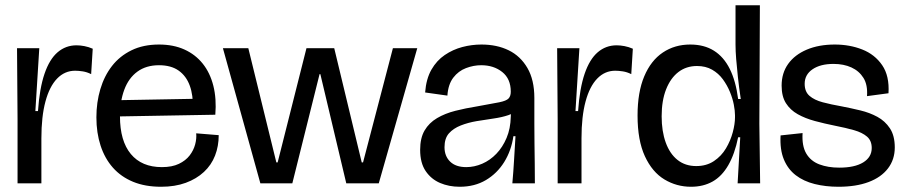

<svg xmlns="http://www.w3.org/2000/svg" viewBox="-20 -700 3459 733"><path d="M47 0V-245L45 -516H130L115 -276H125Q131 -363 150 -418.5Q169 -474 200 -500.5Q231 -527 272 -527Q286 -527 302 -524Q318 -521 334 -514L328 -417Q312 -425 296 -427.5Q280 -430 267 -430Q227 -430 198 -400Q169 -370 153.5 -312.5Q138 -255 138 -172V0Z M595 13Q534 13 488 -6Q442 -25 411 -60Q380 -95 364 -144Q348 -193 348 -252Q348 -309 363 -359.5Q378 -410 407.5 -448Q437 -486 482 -508Q527 -530 587 -530Q642 -530 684 -511Q726 -492 754 -457Q782 -422 794.5 -372.5Q807 -323 802 -262L404 -255V-317L735 -323L716 -287Q718 -336 704.5 -373Q691 -410 662 -430.5Q633 -451 587 -451Q538 -451 504.5 -426.5Q471 -402 454.5 -357.5Q438 -313 438 -256Q438 -162 479.5 -112Q521 -62 598 -62Q637 -62 663 -74.5Q689 -87 704 -106.5Q719 -126 725 -148.5Q731 -171 729 -191L815 -184Q815 -142 801 -106Q787 -70 758.5 -43.5Q730 -17 689 -2Q648 13 595 13Z M974 0 831 -516H928L1035 -80H1040L1150 -516H1256L1361 -80H1366L1480 -516H1573L1426 0H1302L1203 -417H1200L1096 0Z M1735 13Q1694 13 1660 -1.5Q1626 -16 1605 -47Q1584 -78 1584 -128Q1584 -173 1601 -202Q1618 -231 1648.5 -249Q1679 -267 1718.5 -277Q1758 -287 1802 -294Q1859 -304 1886 -309.5Q1913 -315 1921.5 -324Q1930 -333 1930 -350Q1930 -399 1897.5 -425Q1865 -451 1817 -451Q1788 -451 1759 -440Q1730 -429 1710.5 -403.5Q1691 -378 1688 -335L1603 -347Q1607 -399 1627 -434Q1647 -469 1678 -490Q1709 -511 1745 -520.5Q1781 -530 1818 -530Q1877 -530 1922 -508Q1967 -486 1993.5 -440.5Q2020 -395 2020 -326V-228Q2020 -190 2020.5 -152Q2021 -114 2021.5 -76Q2022 -38 2022 0H1936Q1940 -45 1942.5 -88.5Q1945 -132 1948 -180H1940Q1932 -125 1905 -81.5Q1878 -38 1835 -12.5Q1792 13 1735 13ZM1760 -62Q1791 -62 1821 -75Q1851 -88 1875 -113Q1899 -138 1914 -173.5Q1929 -209 1930 -254L1931 -276L1957 -285Q1946 -269 1921 -260.5Q1896 -252 1864 -247.5Q1832 -243 1799.5 -237.5Q1767 -232 1739 -221Q1711 -210 1694 -191Q1677 -172 1677 -138Q1677 -104 1698.5 -83Q1720 -62 1760 -62Z M2109 0V-245L2107 -516H2192L2177 -276H2187Q2193 -363 2212 -418.5Q2231 -474 2262 -500.5Q2293 -527 2334 -527Q2348 -527 2364 -524Q2380 -521 2396 -514L2390 -417Q2374 -425 2358 -427.5Q2342 -430 2329 -430Q2289 -430 2260 -400Q2231 -370 2215.5 -312.5Q2200 -255 2200 -172V0Z M2618 13Q2563 13 2516.5 -15Q2470 -43 2442 -103.5Q2414 -164 2414 -259Q2414 -348 2439.5 -408.5Q2465 -469 2510.5 -499.5Q2556 -530 2615 -530Q2668 -530 2705.5 -506.5Q2743 -483 2766 -437Q2789 -391 2798 -322H2808Q2801 -369 2797 -406.5Q2793 -444 2790.5 -474.5Q2788 -505 2788 -530V-680H2881L2879 -227L2882 0H2796L2806 -176H2798Q2785 -112 2760.5 -69.5Q2736 -27 2700.5 -7Q2665 13 2618 13ZM2638 -66Q2677 -66 2705.5 -85Q2734 -104 2751.5 -133.5Q2769 -163 2777.5 -195Q2786 -227 2786 -252V-260Q2786 -277 2781.5 -300.5Q2777 -324 2766.5 -349.5Q2756 -375 2739.5 -397.5Q2723 -420 2698.5 -434Q2674 -448 2641 -448Q2600 -448 2570 -425Q2540 -402 2523 -359Q2506 -316 2506 -256Q2506 -199 2521.5 -156Q2537 -113 2566.5 -89.5Q2596 -66 2638 -66Z M3181 13Q3132 13 3090 2.5Q3048 -8 3018 -31Q2988 -54 2972.5 -91.5Q2957 -129 2960 -183L3044 -192Q3041 -143 3058 -114Q3075 -85 3108 -72.5Q3141 -60 3184 -60Q3243 -60 3275.5 -80Q3308 -100 3308 -135Q3308 -163 3290 -178.5Q3272 -194 3240.5 -203Q3209 -212 3168 -220Q3128 -228 3091 -238Q3054 -248 3025.5 -264Q2997 -280 2980.5 -306Q2964 -332 2964 -373Q2964 -421 2989 -456Q3014 -491 3060 -510.5Q3106 -530 3167 -530Q3224 -530 3272 -511Q3320 -492 3348 -451Q3376 -410 3372 -344L3290 -333Q3293 -376 3276.5 -402.5Q3260 -429 3230.5 -442.5Q3201 -456 3162 -456Q3112 -456 3082 -435.5Q3052 -415 3052 -380Q3052 -350 3070.5 -334Q3089 -318 3121 -309.5Q3153 -301 3193 -294Q3229 -287 3264.5 -278.5Q3300 -270 3329.5 -254Q3359 -238 3377.5 -210Q3396 -182 3396 -137Q3396 -91 3370 -57Q3344 -23 3296 -5Q3248 13 3181 13Z"/></svg>

Font: Bricolage Grotesque 96pt ExtraBold 96pt
Style: Regular
Weight: 400
Version: Version 1.001;gftools[0.9.33.dev8+g029e19f]